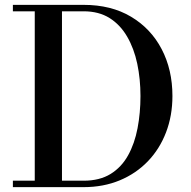

<svg xmlns="http://www.w3.org/2000/svg" viewBox="-20 -770 787 790"><path d="M324 -750Q437.5 -750 519.2 -701.2Q601 -652.5 645.2 -567.8Q689.5 -483 689.5 -375Q689.5 -294 663.2 -225.5Q637 -157 588.5 -106.5Q540 -56 472.8 -28Q405.5 0 324 0H33V-26.5H123V-723.5H33V-750ZM235 -26.5H324Q390 -26.5 435 -54.2Q480 -82 507 -130.8Q534 -179.5 546 -242.5Q558 -305.5 558 -375Q558 -444.5 544.8 -507.5Q531.5 -570.5 503.2 -619.2Q475 -668 430.8 -695.8Q386.5 -723.5 324 -723.5H235Z"/></svg>

Font: Bodoni Moda SC 9pt Medium
Style: Regular
Weight: 500
Designer: Owen Earl
Foundry: indestructible type
Version: Version 2.005